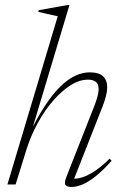

<svg xmlns="http://www.w3.org/2000/svg" viewBox="-20 -733 488 763"><path d="M86 -141.5 42 0H9.5L209.5 -668.5Q200.5 -670.5 187.8 -673.2Q175 -676 160.8 -679.2Q146.5 -682.5 132 -686L134 -692.5L248 -713H256L101.5 -198.5L94 -196Q127.5 -265.5 159.2 -313.5Q191 -361.5 221.2 -390.5Q251.5 -419.5 280.2 -432.5Q309 -445.5 336.5 -445.5Q373 -445.5 389.5 -429.8Q406 -414 406 -386.5Q406 -371 401.2 -351.8Q396.5 -332.5 387 -308.5L270 -11L258 -23Q274 -21 295.5 -25.2Q317 -29.5 346.5 -46.8Q376 -64 415.5 -102.5L423.5 -94Q387.5 -54 358.8 -31.5Q330 -9 306.8 0.5Q283.5 10 265 10Q243.5 10 239.5 0.5Q235.5 -9 244 -30.5L356.5 -316Q364.5 -337.5 368.2 -352.8Q372 -368 372 -378.5Q372 -399 360.8 -407.8Q349.5 -416.5 330 -416.5Q295.5 -416.5 259.8 -393.8Q224 -371 190.5 -332.2Q157 -293.5 130 -244Q103 -194.5 86 -141.5Z"/></svg>

Font: Newsreader 24pt ExtraLight
Style: Italic
Weight: 250
Italic angle: -17°
Designer: Hugues Gentile
Foundry: Production Type
Version: Version 1.003